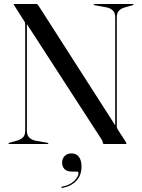

<svg xmlns="http://www.w3.org/2000/svg" viewBox="-20 -720 708 960"><path d="M222 -3Q222 0 218 0H26Q22.5 0 22.5 -3Q22.5 -4.5 27 -6L67 -17.5Q84.5 -22.5 95.2 -33.5Q106 -44.5 106 -66V-595.5Q106 -603 105 -606.8Q104 -610.5 98.5 -618.5L53 -690Q51.5 -693 49.8 -695Q48 -697 48 -698.5Q48 -700 52 -700H163.5Q167.5 -700 175.5 -687L556 -93.5V-634Q556 -655.5 544.8 -666.8Q533.5 -678 516 -682.5L453 -694Q448 -695.5 448 -697Q448 -700 452 -700H644Q648 -700 648 -697Q648 -695.5 643 -694L603 -682.5Q586 -678 575 -666.8Q564 -655.5 564 -634V-89Q564 -83 565.8 -78.8Q567.5 -74.5 570 -70.5L604.5 -17.5Q612.5 -4.5 612.5 -2Q612.5 0 607.5 0H502Q494 0 494 -7Q494 -12.5 490 -19.5L114.5 -599.5V-65.5Q114.5 -44.5 125.5 -33.2Q136.5 -22 153 -17.5L217 -6Q222 -4.5 222 -3ZM340.5 138Q314 138 302.2 125Q290.5 112 290.5 94Q290.5 73 303.5 60Q316.5 47 337.5 47Q361 47 374.2 63.8Q387.5 80.5 387.5 112.5Q387.5 157 361.5 184.2Q335.5 211.5 292.5 219.5Q287.5 220.5 287 217.5Q286 214 289.5 213.5Q328 206.5 350.2 185.2Q372.5 164 372.5 146Q372.5 138 365 138Z"/></svg>

Font: Fraunces144ptRegular
Style: Regular
Weight: 400
Version: Version 1.000;[0bf87f6ff]